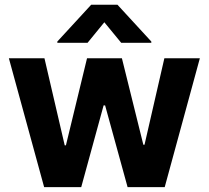

<svg xmlns="http://www.w3.org/2000/svg" viewBox="-20 -770 859 790"><path d="M16.5 -530.3H162.9L246.3 -171.9H251.2L338.1 -530.3H481.6L569.8 -174.4H574.6L656.3 -530.3H802.3L657.7 0H505L412.5 -336.3H406.3L314.2 0H161.6ZM409.3 -678.4 340.2 -593.8H215.9V-599.1L355.1 -750.4H463.4L602.6 -599.1V-593.8H478.8Z"/></svg>

Font: Pretendard Std Variable
Style: Regular
Weight: 400
Designer: Base glyphs from Inter by Rasmus Andersson; Hangeul glyphs from Noto Sans CJK(Source Han Sans) by Jang Soo-young and Kan
Foundry: Kil Hyung-jin
Version: Version 1.309;Glyphs 3.2 (3225)